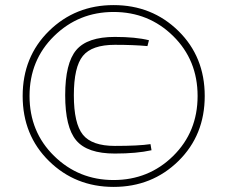

<svg xmlns="http://www.w3.org/2000/svg" viewBox="-20 -722 892 754"><path d="M426 -702Q577 -702 680.5 -600.5Q784 -499 784 -345Q784 -191 680.5 -89.5Q577 12 426 12Q276 12 172.5 -89.5Q69 -191 69 -345Q69 -499 172.5 -600.5Q276 -702 426 -702ZM426 -675Q289 -675 192.5 -580.5Q96 -486 96 -345Q96 -204 192.5 -109.5Q289 -15 426 -15Q564 -15 660 -109.5Q756 -204 756 -345Q756 -486 660 -580.5Q564 -675 426 -675ZM571 -156 575 -132Q517 -119 431 -119Q323 -119 279.5 -170.5Q236 -222 236 -348Q236 -474 279.5 -525.5Q323 -577 431 -577Q513 -577 565 -564L559 -541Q505 -546 431 -546Q341 -546 305.5 -502.5Q270 -459 270 -348Q270 -237 305.5 -193Q341 -149 431 -149Q524 -149 571 -156Z"/></svg>

Font: Exo 2.0 Extra Light
Style: Regular
Weight: 250
Designer: Natanael Gama
Version: Version 1.001;PS 001.001;hotconv 1.0.70;makeotf.lib2.5.58329